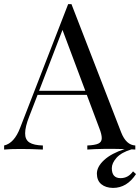

<svg xmlns="http://www.w3.org/2000/svg" viewBox="-27 -733 686 941"><path d="M279.3 -586.4 164.6 -288.1H391.1ZM564 140.1Q601.1 140.1 625 106.9L639.6 120.1Q595.2 188 526.9 188Q491.2 187.5 469.7 169.9Q448.2 152.3 447.8 118.2Q447.8 84 483.4 51.3Q519 18.6 584 -2.4Q473.6 -5.4 400.9 0V-20Q438.5 -21.5 455.1 -29.3Q471.7 -37.1 471.7 -55.7Q471.7 -74.2 460 -104L398.4 -268.1H157.2L116.2 -162.1Q96.2 -111.3 96.2 -80.1Q95.7 -48.8 117.2 -34.7Q138.7 -21 183.1 -20V0Q126 -2.9 74.2 -2.9Q22.5 -2.9 -6.8 0V-20Q43 -31.2 71.8 -106.9L307.1 -712.9H323.2L566.9 -84Q591.3 -22 636.2 -20V0Q627.4 -0.5 617.7 -1Q568.4 13.7 544.4 40Q521 66.4 521 91.3Q521 140.1 564 140.1Z"/></svg>

Font: PlayfairDisplay-Regular
Style: Regular
Weight: 400
Designer: Claus Eggers Sørensen
Foundry: Claus Eggers Sørensen
Version: Version 1.002;PS 001.002;hotconv 1.0.70;makeotf.lib2.5.58329